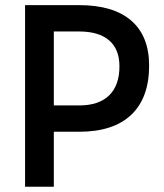

<svg xmlns="http://www.w3.org/2000/svg" viewBox="-20 -713 626 733"><path d="M173.8 -210V-310.5H282.2Q357.4 -310.5 396.7 -348.9Q436 -387.2 436 -460Q436 -524.9 396.7 -558.8Q357.4 -592.8 282.2 -592.8H175.8V-693.4H282.2Q412.6 -693.4 481 -634.3Q549.3 -575.2 549.3 -462.4Q549.3 -339.4 481 -274.7Q412.6 -210 282.2 -210ZM75.7 0V-693.4H185.5V0Z"/></svg>

Font: Cascadia Mono Medium
Style: Regular
Weight: 500
Monospace: yes
Designer: Aaron Bell
Foundry: Saja Typeworks
Version: Version 2407.024